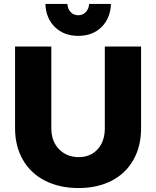

<svg xmlns="http://www.w3.org/2000/svg" viewBox="-20 -936 789 969"><path d="M377 -143Q436 -143 472.5 -182.5Q509 -222 509 -289V-701H692V-289Q692 -198 653.5 -129.5Q615 -61 543.5 -24Q472 13 376 13Q280 13 207.5 -24Q135 -61 95.5 -129.5Q56 -198 56 -289V-701H239V-289Q239 -223 278 -183Q317 -143 377 -143ZM375 -859Q397 -859 412.5 -874.5Q428 -890 430 -916H540Q537 -843 492 -799Q447 -755 375 -755Q303 -755 257.5 -799Q212 -843 209 -916H320Q322 -890 337 -874.5Q352 -859 375 -859Z"/></svg>

Font: Montserrat arm2
Style: Bold
Weight: 700
Designer: Julieta Ulanovsky
Foundry: Julieta Ulanovsky
Version: Version 6.000